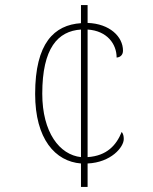

<svg xmlns="http://www.w3.org/2000/svg" viewBox="-20 -734 599 754"><path d="M298 -92V0H324V-92C416 -96 466 -156 466 -188C466 -200 464 -208 458 -216C437 -164 400 -122 324 -117V-618C401 -613 438 -561 438 -508C453 -509 463 -519 463 -535C463 -590 411 -641 324 -644V-714H298V-643C193 -636 118 -565 118 -365C118 -188 197 -100 298 -92ZM298 -618V-117C214 -126 146 -214 146 -366C146 -545 207 -612 298 -618Z"/></svg>

Font: Noto Serif Georgian Thin
Style: Regular
Weight: 100
Designer: Monotype Design Team, Akaki Razmadze
Foundry: Google LLC
Version: Version 2.003